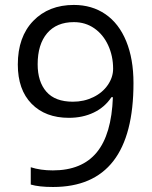

<svg xmlns="http://www.w3.org/2000/svg" viewBox="-20 -744 612 774"><path d="M518.1 -409.2Q518.1 9.8 193.8 9.8Q137.2 9.8 104 0V-69.8Q143.1 -57.1 192.9 -57.1Q310.1 -57.1 369.9 -129.6Q429.7 -202.1 435.1 -352.1H429.2Q402.3 -311.5 357.9 -290.3Q313.5 -269 257.8 -269Q163.1 -269 107.4 -325.7Q51.8 -382.3 51.8 -483.9Q51.8 -595.2 114 -659.7Q176.3 -724.1 277.8 -724.1Q350.6 -724.1 405 -686.8Q459.5 -649.4 488.8 -577.9Q518.1 -506.3 518.1 -409.2ZM277.8 -654.8Q208 -654.8 169.9 -609.9Q131.8 -564.9 131.8 -484.9Q131.8 -414.6 167 -374.3Q202.1 -334 273.9 -334Q318.4 -334 355.7 -352.1Q393.1 -370.1 414.6 -401.4Q436 -432.6 436 -466.8Q436 -518.1 416 -561.5Q396 -605 360.1 -629.9Q324.2 -654.8 277.8 -654.8Z"/></svg>

Font: QFn3     
Style: Regular
Weight: 400
Foundry: Ascender Corporation
Version: Version 1.10